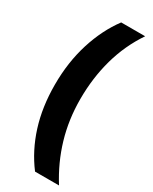

<svg xmlns="http://www.w3.org/2000/svg" viewBox="-228 -783 788 992"><g transform="rotate(30 166.5 -287.0)"><path d="M41 -283Q41 -417 77 -531.5Q113 -646 177 -732H320Q255 -636 223.5 -523Q192 -410 192 -284Q192 -162 224.5 -52Q257 58 320 158H177Q111 71 76 -39.5Q41 -150 41 -283Z"/></g></svg>

Font: Noto Sans Bengali Condensed ExtraBold
Style: Regular
Weight: 800
Width: 3
Designer: Joana Ranito - Universal Thirst; Jelle Bosma - Monotype Design Team
Foundry: Universal Thirst ehf.
Version: Version 3.000; ttfautohint (v1.8.4.7-5d5b)